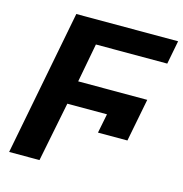

<svg xmlns="http://www.w3.org/2000/svg" viewBox="-103 -783 838 877"><g transform="rotate(15 316.0 -344.0)"><path d="M217.3 -281.7 161.1 0H17.6L150.9 -688H632.3L610.8 -576.7H273.4L238.8 -393.1H565.4L525.9 -190.4H386.7L404.8 -281.7Z"/></g></svg>

Font: Arimo
Style: Bold Italic
Weight: 700
Italic angle: -12°
Designer: Steve Matteson
Foundry: Monotype Imaging Inc.
Version: Version 1.33